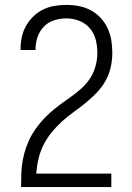

<svg xmlns="http://www.w3.org/2000/svg" viewBox="-20 -763 540 783"><path d="M66 0V-1Q66 -29 67 -56.5Q68 -84 73 -111Q78 -138 87.5 -164.5Q97 -191 110.5 -214.5Q124 -238 142 -259.5Q160 -281 180 -299.5Q200 -318 222.5 -334.5Q245 -351 267.5 -367Q290 -383 311 -401.5Q332 -420 347 -443Q362 -466 369.5 -493Q377 -520 377 -547Q377 -574 370.5 -600.5Q364 -627 346.5 -647.5Q329 -668 303.5 -678Q278 -688 251 -688Q226 -688 201.5 -680.5Q177 -673 159.5 -655Q142 -637 133.5 -613Q125 -589 125 -564V-559H64V-566Q64 -590 69.5 -614Q75 -638 87 -659Q99 -680 117 -697Q135 -714 156.5 -724.5Q178 -735 202.5 -739Q227 -743 251 -743Q277 -743 302.5 -738Q328 -733 350.5 -721Q373 -709 390.5 -690Q408 -671 419 -647.5Q430 -624 434 -598.5Q438 -573 438 -547Q438 -517 431 -487Q424 -457 409 -431Q394 -405 372.5 -383Q351 -361 327.5 -342Q304 -323 279 -305Q254 -287 232 -267Q210 -247 190.5 -223Q171 -199 157.5 -172Q144 -145 137 -115.5Q130 -86 128 -55H434V0Z"/></svg>

Font: Iosevka Term Curly Light
Style: Regular
Weight: 300
Designer: Belleve Invis
Foundry: Belleve Invis
Version: Version 32.3.0